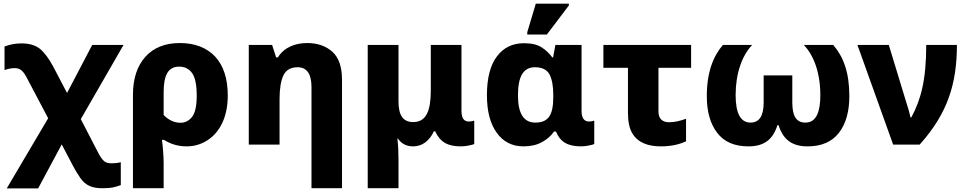

<svg xmlns="http://www.w3.org/2000/svg" viewBox="-20 -796 5318 1057"><path d="M189.9 241.2 319.8 -1 376 106C393.1 139.2 409.2 165.5 423.3 185.5C452.1 224.6 485.4 240.2 543.9 240.2C567.4 240.2 585.9 238.8 599.6 236.3C613.3 233.4 628.4 229 645 223.1V97.2C621.1 102.5 607.4 103 594.2 103C577.1 103 564.5 99.6 555.2 92.8C545.9 85.4 535.6 72.3 524.9 53.2L424.8 -140.1L660.2 -548.8H487.8L349.1 -284.2L272 -431.2C248 -475.6 223.6 -507.8 199.2 -527.8C174.3 -547.4 140.6 -557.1 98.1 -557.1C57.6 -557.1 31.7 -549.3 4.9 -540V-410.2C26.4 -418 44.9 -420.9 61 -420.9C92.8 -420.9 109.4 -404.8 132.8 -357.9L245.1 -145L17.1 241.2Z M880.9 240.2V105C880.9 84 879.9 60.5 877.9 35.6C876 10.7 874 -9.8 871.6 -25.9H882.8C917.5 -4.4 957 9.8 1007.8 9.8C1048.3 9.8 1085.9 -1 1120.6 -22.9C1189 -65.9 1233.9 -150.4 1233.9 -270C1233.9 -363.3 1210.4 -435.1 1164.1 -484.9C1117.2 -534.2 1052.2 -559.1 969.7 -559.1C889.2 -559.1 825.7 -533.7 780.3 -483.4C734.9 -432.6 711.9 -362.8 711.9 -273.9V240.2ZM973.6 -120.1C939 -120.1 906.2 -136.2 880.9 -163.1V-289.1C880.9 -386.2 908.2 -429.2 966.8 -429.2C996.6 -429.2 1020.5 -417.5 1037.6 -393.6C1054.7 -369.6 1063 -328.1 1063 -269C1063 -213.9 1054.7 -175.3 1038.1 -153.3C1021 -131.3 999.5 -120.1 973.6 -120.1Z M1862.8 240.2V-357.9C1862.8 -428.7 1844.7 -480 1809.1 -511.7C1772.9 -543.5 1727.1 -559.1 1670.9 -559.1C1606 -559.1 1544.4 -536.1 1509.8 -480H1500L1478 -548.8H1349.6V0H1519V-250C1519 -306.6 1525.9 -350.1 1540 -380.4C1554.2 -410.6 1580.1 -425.8 1618.7 -425.8C1670.9 -425.8 1694.8 -386.7 1694.8 -316.9V240.2Z M2173.8 240.2V84C2173.8 65.9 2173.3 45.4 2172.4 21.5C2170.9 -2.4 2169.4 -20.5 2167.5 -33.2H2170.4C2190.4 -5.4 2215.8 9.8 2254.4 9.8C2302.7 9.8 2343.3 -18.6 2368.7 -73.2H2375.5C2404.8 -11.2 2446.8 9.8 2518.6 9.8C2529.8 9.8 2543.5 8.3 2559.1 5.4C2574.7 2.4 2585.4 -0.5 2590.8 -2.9V-131.8C2585 -129.4 2569.3 -127 2561.5 -127C2538.6 -127 2520.5 -139.6 2520.5 -185.1V-548.8H2351.6V-298.8C2351.6 -185.5 2326.7 -124 2254.4 -124C2197.3 -124 2173.8 -163.1 2173.8 -238.8V-548.8H2004.4V240.2Z M2990.7 -606 3111.8 -766.1V-775.9H2929.7L2882.8 -619.1V-606ZM2861.8 9.8C2901.9 9.8 2936 2 2964.8 -14.2C2993.7 -30.3 3015.1 -49.3 3029.8 -71.8H3040.5C3053.7 -41 3071.3 -20 3093.3 -8.3C3114.7 3.9 3144 9.8 3180.7 9.8C3191.4 9.8 3204.6 8.3 3220.2 5.4C3235.8 2.4 3246.1 -0.5 3251.5 -2.9V-131.8C3246.1 -129.4 3230.5 -127 3222.7 -127C3201.2 -127 3181.6 -139.6 3181.6 -185.1V-548.8H3037.6L3024.9 -480H3020.5C3004.4 -502 2984.9 -520.5 2961.4 -535.6C2937.5 -550.8 2905.3 -558.1 2864.7 -558.1C2801.8 -558.1 2752.4 -534.2 2715.8 -485.8C2679.2 -437.5 2660.6 -366.2 2660.6 -272C2660.6 -183.6 2678.7 -114.3 2714.8 -64.9C2750.5 -15.1 2799.8 9.8 2861.8 9.8ZM2926.8 -121.1C2863.3 -121.1 2831.5 -170.9 2831.5 -271C2831.5 -371.1 2858.9 -425.8 2924.8 -425.8C2964.4 -425.8 2990.7 -412.6 3004.9 -386.7C3019 -360.4 3025.9 -322.3 3025.9 -272.9V-263.2C3025.9 -164.1 3000.5 -121.1 2926.8 -121.1Z M3618.7 9.8C3675.8 9.8 3723.6 -2 3756.8 -18.1V-142.1C3725.1 -130.9 3695.3 -123 3662.6 -123C3627.9 -123 3605 -142.1 3605 -181.2V-422.9H3784.7V-548.8H3301.8V-422.9H3437V-175.8C3437 -127.4 3444.8 -89.8 3460.4 -63C3491.7 -9.8 3548.3 9.8 3618.7 9.8Z M4100.1 9.8C4188 9.8 4235.8 -29.3 4259.8 -106.9H4266.1C4291 -29.3 4337.9 9.8 4425.8 9.8C4502.4 9.8 4560.1 -15.1 4598.6 -64.9C4636.7 -114.3 4655.8 -181.6 4655.8 -267.1C4655.8 -397.9 4623 -483.9 4566.9 -548.8H4404.8C4458 -494.1 4496.1 -399.4 4496.1 -271C4496.1 -187.5 4477.1 -121.1 4414.1 -121.1C4363.3 -121.1 4341.8 -157.2 4341.8 -231.9V-380.9H4184.1V-231.9C4184.1 -158.2 4160.2 -121.1 4111.8 -121.1C4057.1 -121.1 4029.8 -171.9 4029.8 -272.9C4029.8 -391.6 4064.9 -490.2 4121.1 -548.8H3960C3907.7 -488.8 3871.1 -399.4 3871.1 -267.1C3871.1 -181.6 3890.1 -114.3 3928.2 -64.9C3965.8 -15.1 4023.4 9.8 4100.1 9.8Z M5043 0C5197.8 -172.4 5248 -336.4 5248 -548.8H5079.1C5079.1 -356 5049.8 -247.1 4997.1 -149.9H4992.2C4989.7 -162.6 4985.8 -178.2 4980.5 -196.8C4975.1 -214.8 4970.2 -230 4966.3 -242.2L4873 -548.8H4700.2L4897 0Z"/></svg>

Font: Noto Reveo Sans
Style: Regular
Weight: 800
Designer: Monotype Design Team
Foundry: Monotype Imaging Inc.
Version: Version 2.007